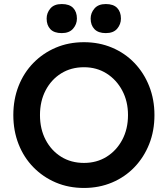

<svg xmlns="http://www.w3.org/2000/svg" viewBox="-20 -921 831 951"><path d="M396 10Q320 10 256.5 -17Q193 -44 145.5 -92.5Q98 -141 72 -207Q46 -273 46 -351Q46 -429 72 -495Q98 -561 145.5 -609.5Q193 -658 256.5 -685Q320 -712 396 -712Q471 -712 535 -685Q599 -658 646 -609Q693 -560 719 -494Q745 -428 745 -351Q745 -273 719 -207.5Q693 -142 646 -93Q599 -44 535 -17Q471 10 396 10ZM396 -114Q459 -114 508 -144.5Q557 -175 585.5 -228.5Q614 -282 614 -351Q614 -419 585.5 -472.5Q557 -526 508 -557Q459 -588 396 -588Q332 -588 283 -557.5Q234 -527 206 -473.5Q178 -420 178 -351Q178 -282 206 -228.5Q234 -175 283 -144.5Q332 -114 396 -114ZM504 -757Q467 -757 448 -776.5Q429 -796 429 -829Q429 -857 448 -879Q467 -901 504 -901Q542 -901 560.5 -881.5Q579 -862 579 -829Q579 -801 560.5 -779Q542 -757 504 -757ZM286 -757Q248 -757 229.5 -776.5Q211 -796 211 -829Q211 -857 229.5 -879Q248 -901 286 -901Q324 -901 342.5 -881.5Q361 -862 361 -829Q361 -801 342 -779Q323 -757 286 -757Z"/></svg>

Font: Readex Pro Medium
Style: Regular
Weight: 500
Designer: Bonnie Shaver-Troup, Thomas Jockin
Foundry: Lexend
Version: Version 1.204; ttfautohint (v1.8.4.7-5d5b)